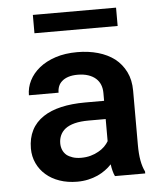

<svg xmlns="http://www.w3.org/2000/svg" viewBox="-52 -758 704 815"><g transform="rotate(-5 300.0 -351.0)"><path d="M405.8 0H534.7V-8.3Q524.4 -28.8 519.3 -56.9Q514.2 -85 514.2 -124V-354.5Q514.2 -400.4 497.1 -434.8Q480 -469.2 450.7 -492.2Q420.4 -515.1 379.9 -526.6Q339.4 -538.1 292 -538.1Q239.7 -538.1 199 -524.7Q158.2 -511.2 129.9 -488.3Q101.6 -465.3 86.7 -435.8Q71.8 -406.2 71.8 -373.5H198.2Q198.2 -388.2 203.1 -400.6Q208 -413.1 218.3 -421.9Q229 -431.6 245.8 -437Q262.7 -442.4 285.2 -442.4Q310.5 -442.4 329.8 -436Q349.1 -429.7 362.3 -418Q375 -406.7 381.3 -391.1Q387.7 -375.5 387.7 -355.5V-322.3H307.1Q249.5 -322.3 204.3 -311.8Q159.2 -301.3 128.4 -280.8Q94.7 -258.8 77.6 -225.1Q60.5 -191.4 60.5 -147.5Q60.5 -113.8 74 -84.7Q87.4 -55.7 111.8 -34.7Q135.7 -13.7 169.7 -2Q203.6 9.8 244.6 9.8Q269.5 9.8 291.5 4.9Q313.5 0 332 -8.3Q350.1 -16.6 365.2 -27.6Q380.4 -38.6 392.1 -51.3Q394 -36.6 397.5 -23.2Q400.9 -9.8 405.8 0ZM270 -89.8Q249.5 -89.8 233.9 -95Q218.3 -100.1 208 -108.4Q197.3 -117.7 191.9 -130.6Q186.5 -143.6 186.5 -158.7Q186.5 -177.2 193.6 -192.9Q200.7 -208.5 214.8 -219.7Q230.5 -231.9 255.4 -238.3Q280.3 -244.6 315.4 -244.6H387.7V-150.4Q381.3 -139.2 370.4 -128.2Q359.4 -117.2 344.2 -108.9Q329.1 -100.1 310.5 -95Q292 -89.8 270 -89.8ZM472.7 -633.8V-711.9H118.2V-633.8Z"/></g></svg>

Font: Roboto Mono SemiBold
Style: Regular
Weight: 600
Monospace: yes
Designer: Google
Version: Version 3.000